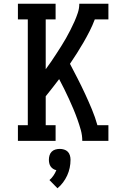

<svg xmlns="http://www.w3.org/2000/svg" viewBox="-20 -755 640 1029"><path d="M76 0V-84H129V-651H76V-735H278V-651H225V-384Q240 -404 254 -424.5Q268 -445 281.5 -466Q295 -487 308.5 -508Q322 -529 334 -550.5Q346 -572 357.5 -594.5Q369 -617 379 -639.5Q389 -662 397 -686Q405 -710 405 -735H561V-651H488Q476 -619 460.5 -588.5Q445 -558 428 -528.5Q411 -499 392.5 -470Q374 -441 355 -413Q376 -373 396.5 -333Q417 -293 436 -252Q455 -211 472.5 -169Q490 -127 502 -84H561V0H421Q421 -30 413 -58.5Q405 -87 395 -115Q385 -143 373.5 -170.5Q362 -198 349.5 -225Q337 -252 324 -278.5Q311 -305 297 -331Q279 -308 261.5 -285Q244 -262 225 -239V-84H278V0ZM288 254 245 210Q257 200 266.5 186Q276 172 282 157Q272 155 264 149.5Q256 144 251 136.5Q246 129 244 119.5Q242 110 242 101Q242 89 245.5 77.5Q249 66 257 58Q265 50 276.5 46.5Q288 43 300 43Q312 43 323.5 46.5Q335 50 343 58Q351 66 354.5 77.5Q358 89 358 101Q358 123 353.5 144.5Q349 166 340 185.5Q331 205 318 222.5Q305 240 288 254Z"/></svg>

Font: Iosevka Curly Slab MdEx
Style: Regular
Weight: 500
Width: 7
Monospace: yes
Designer: Belleve Invis
Foundry: Belleve Invis
Version: Version 11.1.0; ttfautohint (v1.8.3)